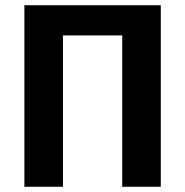

<svg xmlns="http://www.w3.org/2000/svg" viewBox="-20 -712 707 732"><path d="M593 -692V0H446V-577H220V0H73V-692Z"/></svg>

Font: FiraGO SemiBold
Style: Regular
Weight: 600
Designer: bBox Type
Foundry: bBox Type GmbH
Version: Version 1.001;PS 001.001;hotconv 1.0.88;makeotf.lib2.5.64775